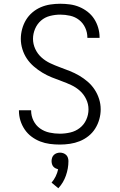

<svg xmlns="http://www.w3.org/2000/svg" viewBox="-20 -763 640 1024"><path d="M299 8Q272 8 245.5 4.5Q219 1 194.5 -8.5Q170 -18 148.5 -34Q127 -50 112 -72Q97 -94 89 -119.5Q81 -145 81 -172Q81 -173 81 -173.5Q81 -174 81 -175H146Q146 -175 146 -174Q146 -173 146 -173Q146 -145 158.5 -119.5Q171 -94 193.5 -78Q216 -62 243.5 -56Q271 -50 299 -50Q327 -50 355 -56.5Q383 -63 405.5 -80.5Q428 -98 440 -124.5Q452 -151 452 -180Q452 -208 439.5 -234Q427 -260 406.5 -278.5Q386 -297 360.5 -309Q335 -321 308.5 -330.5Q282 -340 256 -350.5Q230 -361 206 -375.5Q182 -390 160.5 -408.5Q139 -427 123.5 -450Q108 -473 99.5 -500.5Q91 -528 91 -556Q91 -582 98 -608Q105 -634 118.5 -656.5Q132 -679 152.5 -696.5Q173 -714 197.5 -724.5Q222 -735 248.5 -739Q275 -743 301 -743Q327 -743 353 -739.5Q379 -736 403 -726Q427 -716 447.5 -700Q468 -684 482 -662.5Q496 -641 503.5 -615.5Q511 -590 511 -565Q511 -564 511 -563Q511 -562 511 -561H446Q446 -561 446 -562Q446 -563 446 -563Q446 -590 434.5 -615Q423 -640 402 -656.5Q381 -673 354.5 -679Q328 -685 301 -685Q274 -685 246.5 -678Q219 -671 198.5 -653Q178 -635 167 -609Q156 -583 156 -556Q156 -528 168 -502Q180 -476 201 -457Q222 -438 247.5 -426Q273 -414 299 -404.5Q325 -395 351.5 -384.5Q378 -374 402 -360Q426 -346 447.5 -327.5Q469 -309 484.5 -285.5Q500 -262 508.5 -235Q517 -208 517 -180Q517 -153 509.5 -126.5Q502 -100 487.5 -77Q473 -54 451.5 -37Q430 -20 405 -10Q380 0 353 4Q326 8 299 8ZM291 241 255 211Q268 196 277 177.5Q286 159 290 140Q290 140 290 140Q290 140 290 140Q283 138 276 134.5Q269 131 264 125Q259 119 257 111Q255 103 255 96Q255 87 258 78Q261 69 267.5 63Q274 57 282.5 54Q291 51 300 51Q309 51 317.5 54Q326 57 332.5 63Q339 69 342 78Q345 87 345 96Q345 135 331.5 173.5Q318 212 291 241Z"/></svg>

Font: Iosevka Custom Light Extended
Style: Regular
Weight: 300
Width: 7
Monospace: yes
Designer: Belleve Invis
Foundry: Belleve Invis
Version: Version 11.2.4; ttfautohint (v1.8.4)